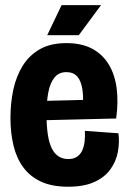

<svg xmlns="http://www.w3.org/2000/svg" viewBox="-20 -705 494 738"><path d="M242.3 12.7Q179.3 12.7 137.2 -7.1Q95 -26.8 69.2 -62.2Q43.3 -97.5 31.8 -145.9Q20.2 -194.3 20.2 -251.8Q20.2 -309.3 31.3 -360.9Q42.5 -412.5 67.6 -452.7Q92.7 -492.8 133.7 -516.1Q174.7 -539.3 235.2 -539.3Q293.3 -539.3 333.4 -518.2Q373.5 -497.2 397.4 -458.2Q421.3 -419.3 428.3 -366.1Q435.3 -312.8 426.5 -249.5L111.3 -242V-316.3L314.8 -321.3L297.3 -273.8Q301.8 -324.8 297.1 -359Q292.3 -393.2 277.3 -410.5Q262.3 -427.8 235.2 -427.8Q206.7 -427.8 189.8 -407.5Q173 -387.2 165.9 -350.9Q158.8 -314.7 158.8 -266Q158.8 -174.3 179.4 -134Q200 -93.7 242.5 -93.7Q262.8 -93.7 275.9 -102.5Q289 -111.3 295.9 -126.2Q302.8 -141.2 305.2 -160.8Q307.5 -180.5 306.2 -202L435.3 -192.7Q439.8 -156.2 432.8 -119.8Q425.7 -83.5 403.8 -53.4Q382 -23.3 342.3 -5.3Q302.7 12.7 242.3 12.7ZM282.8 -569.7H161.5L216.7 -685.2H368.3Z"/></svg>

Font: Bricolage Grotesque 96pt ExtraBold SemiCondensed
Style: Regular
Weight: 800
Width: 4
Version: Version 1.001;gftools[0.9.33.dev8+g029e19f]